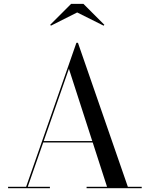

<svg xmlns="http://www.w3.org/2000/svg" viewBox="-20 -990 788 1010"><path d="M205.5 -240.5V-248H525.5V-240.5ZM390 -765 652.5 -7.5H725.5V0H435.5V-7.5H543L342.5 -628L126 -7.5H242.5V0H22.5V-7.5H117.5L382 -765ZM248 -855 244 -859.5 354 -969.5H419L529 -859.5L525 -855L386 -924.5Z"/></svg>

Font: Bodoni Moda 28pt
Style: Regular
Weight: 400
Designer: Owen Earl
Foundry: indestructible type
Version: Version 2.005